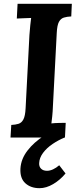

<svg xmlns="http://www.w3.org/2000/svg" viewBox="-20 -720 424 1005"><path d="M356 -700 353 -634Q331 -633 314.5 -628Q298 -623 288.5 -605.5Q279 -588 277 -547L257 -164Q256 -137 253.5 -112Q251 -87 249 -74Q265 -76 289.5 -76.5Q314 -77 324 -77L320 0H35L39 -66Q61 -67 77 -72Q93 -77 102.5 -95Q112 -113 114 -153L134 -536Q136 -563 138.5 -588Q141 -613 143 -626Q127 -625 103 -624.5Q79 -624 68 -623L72 -700ZM187 265Q141 265 112.5 239Q84 213 87 162Q90 112 124 68Q158 24 211 -9.5Q264 -43 322 -62L318 0Q286 13 255.5 33.5Q225 54 205.5 80Q186 106 185 134Q184 152 195 163Q206 174 226 174Q241 174 257.5 166.5Q274 159 290 145L323 188Q295 222 258.5 243.5Q222 265 187 265Z"/></svg>

Font: Lora
Style: Bold Italic
Weight: 700
Italic angle: -3°
Designer: Olga Karpushina, Alexei Vanyashin (Cyrillic)
Foundry: Cyreal
Version: Version 3.004